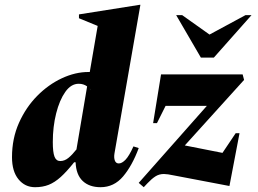

<svg xmlns="http://www.w3.org/2000/svg" viewBox="-20 -770 1073 800"><path d="M126 10Q84 10 57 -23Q30 -56 30 -115Q30 -193 59 -258Q88 -323 135 -370.5Q182 -418 238 -444Q294 -470 348 -470Q351 -470 354 -470L387 -662L309 -694V-710L562 -750H565L457 -131Q454 -113 458.5 -101Q463 -89 475 -89Q488 -89 503 -104.5Q518 -120 536 -160L558 -153Q531 -80 493 -35Q455 10 399 10Q352 10 324.5 -16Q297 -42 295 -94H289Q258 -55 233 -32.5Q208 -10 183 0Q158 10 126 10ZM200 -178Q200 -136 207 -117.5Q214 -99 231 -99Q249 -99 265 -112Q281 -125 299 -148V-150L343 -410Q328 -421 308 -421Q276 -421 252 -387Q228 -353 214 -297.5Q200 -242 200 -178ZM359 -394Q357 -398 354 -401ZM579 10 558 -8 842 -329H670L634 -257H618L651 -460H991L997 -437L750 -164L907 -133L962 -215H978L936 5L705 -39Q677 -45 663 -45Q643 -45 627.5 -35Q612 -25 595 -7ZM817 -530 714 -707H739L853 -626L1003 -707H1028L871 -530Z"/></svg>

Font: Spectral ExtraBold
Style: Italic
Weight: 800
Italic angle: -10°
Designer: Jean-Baptiste Levee
Foundry: Production Type
Version: Version 2.001